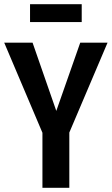

<svg xmlns="http://www.w3.org/2000/svg" viewBox="-25 -894 532 914"><path d="M305 -263V0H177V-262L-5 -691H130L243 -366L357 -691H487ZM118 -789V-874H364V-789Z"/></svg>

Font: Fira Sans Compressed Medium
Style: Regular
Weight: 500
Width: 1
Designer: bBox Type GmbH & Carrois Corporate GbR & Edenspiekermann AG
Foundry: bBox Type GmbH & Carrois Corporate GbR & Edenspiekermann AG
Version: Version 4.301